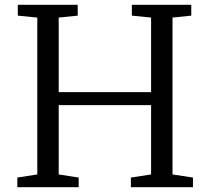

<svg xmlns="http://www.w3.org/2000/svg" viewBox="-20 -778 874 798"><path d="M135 -53V-705L54 -713V-758H303V-713L224 -705V-395H608V-705L528 -713V-758H775V-713L697 -705V-53L782 -40V0H524V-40L608 -53V-341H224V-53L307 -40V0H52V-40Z"/></svg>

Font: Martel
Style: Regular
Weight: 400
Designer: Dan Reynolds
Foundry: Dan Reynolds
Version: Version 1.001; ttfautohint (v1.1) -l 5 -r 5 -G 72 -x 0 -D la